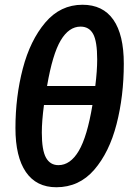

<svg xmlns="http://www.w3.org/2000/svg" viewBox="-20 -774 557 808"><path d="M501 -506Q501 -370 470.5 -251.5Q440 -133 376.5 -59.5Q313 14 217 14Q133 14 89 -50Q45 -114 45 -235Q45 -367 76 -485.5Q107 -604 170.5 -679Q234 -754 327 -754Q413 -754 457 -691Q501 -628 501 -506ZM178 -412H381Q389 -476 389 -524Q389 -600 372 -631Q355 -662 319 -662Q270 -662 235.5 -604Q201 -546 178 -412ZM165 -332Q156 -264 156 -216Q156 -142 173.5 -110.5Q191 -79 226 -79Q276 -79 311.5 -139Q347 -199 369 -332Z"/></svg>

Font: Fira Sans Condensed Medium
Style: Italic
Weight: 500
Width: 3
Italic angle: -8°
Designer: bBox Type GmbH & Carrois Corporate GbR & Edenspiekermann AG
Foundry: bBox Type GmbH & Carrois Corporate GbR & Edenspiekermann AG
Version: Version 4.301